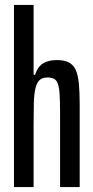

<svg xmlns="http://www.w3.org/2000/svg" viewBox="-20 -763 380 783"><path d="M37 0V-743H117V-458H123Q130 -479 141 -492Q152 -505 170 -511.5Q188 -518 212 -518Q242 -518 260.5 -508.5Q279 -499 288.5 -478.5Q298 -458 301.5 -423.5Q305 -389 305 -337V0H225V-301Q225 -351 223 -380Q221 -409 215.5 -423Q210 -437 199.5 -442Q189 -447 173 -447Q153 -447 141.5 -436.5Q130 -426 124.5 -402.5Q119 -379 118 -342Q117 -305 117 -252V0Z"/></svg>

Font: Saira UltraCondensed SemiBold
Style: Regular
Weight: 600
Width: 1
Designer: Hector Gatti with collaboration of the Omnibus-Type team
Foundry: Omnibus-Type
Version: Version 1.101